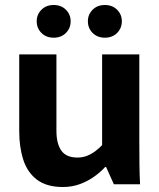

<svg xmlns="http://www.w3.org/2000/svg" viewBox="-20 -738 637 769"><path d="M232 11Q167 11 128.5 -18Q90 -47 73.5 -97.5Q57 -148 57 -213V-520H206V-214Q206 -163 225.5 -135Q245 -107 290 -107Q312 -107 330 -114.5Q348 -122 363 -133.5Q378 -145 389 -157V-520H538V-166Q538 -118 538.5 -77Q539 -36 541 0H436L405 -69H401Q384 -50 358.5 -31.5Q333 -13 301 -1Q269 11 232 11ZM195 -587Q165 -587 146 -606Q127 -625 127 -653Q127 -680 146 -699Q165 -718 195 -718Q225 -718 244 -699Q263 -680 263 -653Q263 -625 244 -606Q225 -587 195 -587ZM400 -587Q370 -587 351 -606Q332 -625 332 -653Q332 -680 351 -699Q370 -718 400 -718Q430 -718 449 -699Q468 -680 468 -653Q468 -625 449 -606Q430 -587 400 -587Z"/></svg>

Font: Murecho Thin SemiBold
Style: Regular
Weight: 600
Version: Version 1.010